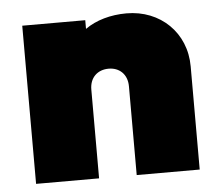

<svg xmlns="http://www.w3.org/2000/svg" viewBox="-42 -549 678 595"><g transform="rotate(-5 296.5 -251.0)"><path d="M360 -276V0H556V-321C556 -426 477 -502 372 -502C322 -502 277 -489 243 -465V-492H47V0H243V-276C243 -314 268 -336 302 -336C335 -336 360 -314 360 -276Z"/></g></svg>

Font: MV Cash Black
Style: Regular
Weight: 900
Designer: Rodrigo Fuenzalida
Foundry: fragTYPE
Version: Version 1.100;Glyphs 3.1.2 (3151)